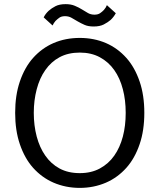

<svg xmlns="http://www.w3.org/2000/svg" viewBox="-20 -895 770 927"><path d="M296.9 -875Q322.3 -875 340.8 -867.2Q360.8 -858.9 375.5 -849.6Q390.6 -839.8 404.8 -832Q418.5 -824.2 436 -824.2Q452.6 -824.2 462.9 -831.1Q473.6 -838.4 481.9 -847.2Q491.7 -858.4 496.1 -870.1L539.1 -831.1Q528.8 -812.5 514.2 -798.8Q501.5 -787.6 481 -776.9Q461.9 -767.1 432.1 -767.1Q405.8 -767.1 388.2 -774.9Q371.6 -782.2 354.5 -792Q348.6 -795.4 338.6 -801.3Q328.6 -807.1 325.2 -809.1Q311.5 -816.9 293.9 -816.9Q276.9 -816.9 266.6 -809.6Q256.3 -802.2 248 -793.9Q238.8 -783.2 233.9 -772L190.9 -811Q198.7 -827.6 214.8 -842.8Q229 -855.5 248 -865.2Q267.1 -875 296.9 -875ZM75.7 -501Q99.1 -569.8 139.6 -615.2Q182.1 -662.6 238.3 -687Q295.9 -711.9 365.2 -711.9Q433.6 -711.9 491.7 -687Q547.9 -662.6 590.3 -615.2Q630.9 -569.8 654.3 -501Q676.8 -435.1 676.8 -350.1Q676.8 -265.1 654.3 -199.2Q630.9 -130.4 590.3 -85Q547.9 -37.6 491.7 -13.2Q432.6 12.2 365.2 12.2Q297.4 12.2 238.3 -13.2Q182.1 -37.6 139.6 -85Q99.1 -130.4 75.7 -199.2Q53.2 -265.1 53.2 -350.1Q53.2 -435.1 75.7 -501ZM143.1 -350.1Q143.1 -289.6 157.2 -235.8Q171.4 -182.6 198.7 -143.6Q226.6 -103.5 267.6 -81.5Q309.1 -59.1 365.2 -59.1Q420.4 -59.1 461.9 -81.5Q504.4 -104.5 531.7 -143.6Q559.1 -182.6 573.2 -235.8Q586.9 -287.6 586.9 -350.1Q586.9 -412.1 573.2 -463.9Q559.1 -518.1 531.7 -556.6Q504.4 -595.7 461.9 -618.7Q420.4 -641.1 365.2 -641.1Q309.1 -641.1 267.6 -618.7Q226.6 -596.7 198.7 -556.6Q171.4 -518.1 157.2 -463.9Q143.1 -410.2 143.1 -350.1Z"/></svg>

Font: Post Grotesk Regular
Style: Regular
Weight: 500
Version: 0.900; ttfautohint (v0.96) -l 8 -r 50 -G 200 -x 14 -w "gGD" 